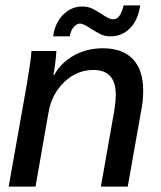

<svg xmlns="http://www.w3.org/2000/svg" viewBox="-20 -688 594 708"><path d="M78 -372Q85 -413 90 -447Q95 -481 96 -500H188Q185 -455 177 -412H180Q206 -458 253.5 -484Q301 -510 359 -510Q432 -510 470 -470Q508 -430 508 -353Q508 -318 501 -282L451 0H352L402 -283Q407 -316 407 -337Q407 -384 386.5 -407Q366 -430 324 -430Q264 -430 217.5 -386Q171 -342 159 -274L111 0H12ZM284 -664Q303 -664 318.5 -657Q334 -650 355 -636Q370 -626 379 -621.5Q388 -617 397 -617Q411 -617 420 -629Q429 -641 436 -668H497Q489 -614 459.5 -584Q430 -554 387 -554Q367 -554 351.5 -561.5Q336 -569 314 -583Q287 -601 275 -601Q263 -601 252 -588.5Q241 -576 237 -554H176Q183 -604 213 -634Q243 -664 284 -664Z"/></svg>

Font: Sarabun Medium
Style: Italic
Weight: 500
Italic angle: -10°
Designer: Suppakit Chalermlarp | Katatrad Co.,Ltd.
Foundry: Cadson Demak Co.,Ltd.
Version: Version 1.000; ttfautohint (v1.6)